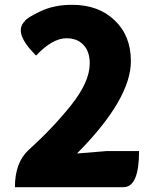

<svg xmlns="http://www.w3.org/2000/svg" viewBox="-20 -778 649 798"><path d="M42 0Q42 -102 99 -155Q197 -243 275 -340Q353 -438 353 -514Q353 -564 327 -591Q302 -619 256 -619Q198 -619 130 -547Q33 -643 84 -691Q90 -703 146 -730Q203 -758 280 -758Q389 -758 456 -694Q524 -630 524 -524Q524 -366 300 -140L422 -150H558Q558 0 493 0Z"/></svg>

Font: Swei Half Moon CJK SC
Style: Black
Weight: 900
Version: Version 2.071